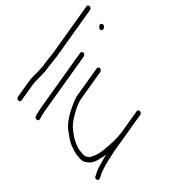

<svg xmlns="http://www.w3.org/2000/svg" viewBox="-197 -912 1131 1131"><g transform="rotate(45 368.5 -347.0)"><path d="M76.8 -19 57.9 -132.9C53.9 -156.6 57.5 -165.7 55.5 -195L55.5 -213C54.7 -225.8 55.2 -239.2 52.9 -253L49.4 -274L40.5 -351L-14.1 -679C-15.5 -687.8 -23.1 -694 -31.6 -694C-40 -694 -45.5 -687.8 -44.1 -679L10.5 -351L19.2 -275L22.7 -254C24.9 -241 24 -229.5 24.9 -217L26 -198C25 -179 25.3 -148.1 28.9 -127L46.8 -19C48.2 -10.8 56.5 -4 64.8 -4C73.2 -4 78.2 -10.8 76.8 -19Z M123.4 -460 188.3 -70C189.8 -61.3 191.7 -52.4 194 -43.2C197.6 -29.5 197.6 -29.5 201.8 -13C208.2 6.1 237.4 1.7 231.2 -17L228.5 -27C224.8 -37 221.5 -51.3 218.3 -70L153.4 -460C152.1 -467.9 143.8 -475 135.9 -475C128 -475 122.1 -467.9 123.4 -460ZM91.2 -669.8C85.2 -662.6 86.1 -655.7 93.9 -649C103.7 -638.3 111.8 -636.8 118.2 -644.5C130.8 -659.7 103.3 -684.2 91.2 -669.8Z M601.7 -452 624.4 -316C634.9 -253 630.1 -204.4 624.7 -147.7C622.5 -125.5 615.9 -102.6 604.8 -79C592.9 -56.7 575.2 -46.8 551.8 -49.5C542.9 -50.5 535.3 -51.3 528.8 -52C508.1 -54.1 461.6 -74.1 446.5 -85.8C435.2 -94.6 426.1 -101.3 419.3 -106C398.4 -120 377.3 -145.6 356.1 -183C334.8 -220.4 322.5 -249.4 319 -270L286.7 -464C285.4 -471.9 277.2 -479 269.2 -479C261.3 -479 255.4 -471.9 256.7 -464L289 -270C291.5 -255.3 300.4 -232 315.7 -200C340.8 -145.4 370 -106.4 403.2 -83C410.7 -77.7 423.8 -68.5 442.3 -55.5C460.9 -42.5 489.5 -31.3 528.3 -22C536.4 -21.3 546.1 -20.5 557.3 -19.5C588.7 -16.7 598.7 -25.1 617.6 -41.7C629.5 -52.2 638.5 -69.5 644.7 -93.7C650.9 -117.8 654.5 -135.3 655.7 -146C656.7 -140.1 660 -126.3 661 -120C661.7 -116 664.2 -107.6 668.4 -94.9C675.9 -72.7 678.5 -56.5 686.7 -38L701.3 -10C707.5 8.4 737 -1.4 727.7 -20L714 -48C711.2 -52.7 709 -58.2 707.3 -64.5C704 -76.6 693.3 -106.1 691 -120L675.4 -190L631.7 -452C630.4 -459.9 622.2 -467 614.2 -467C606.3 -467 600.4 -459.9 601.7 -452Z"/></g></svg>

Font: MewTooHand
Style: Lta
Weight: 400
Designer: Mew Too, Robert Jablonski
Version: Version 0.77